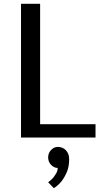

<svg xmlns="http://www.w3.org/2000/svg" viewBox="-20 -720 530 1005"><path d="M90 0ZM190 -700V-70H480V0H90V-700ZM232 104Q232 81 247.5 65Q263 49 282 49Q308 49 325 66.5Q342 84 342 113Q342 153 329.5 181.5Q317 210 302 229Q284 251 262 265L232 234Q246 224 257 212Q266 201 274 187.5Q282 174 282 159Q263 159 247.5 143Q232 127 232 104Z"/></svg>

Font: Scada
Style: Regular
Weight: 400
Designer: Jovanny Lemonad
Foundry: Jovanny Lemonad
Version: Version 3.005; ttfautohint (v0.91) -l 8 -r 50 -G 200 -x 0 -w